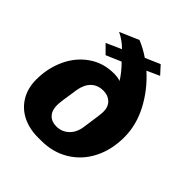

<svg xmlns="http://www.w3.org/2000/svg" viewBox="-202 -872 1018 1018"><g transform="rotate(45 307.0 -363.0)"><path d="M347 -689 430 -725 472 -679 401 -647Q476 -580 522 -493Q568 -406 568 -315Q568 -220 530.5 -146.5Q493 -73 425 -31.5Q357 10 269 10H245Q179 10 128.5 -15.5Q78 -41 49.5 -89Q21 -137 21 -201Q21 -285 54 -357Q87 -429 148.5 -472Q210 -515 290 -515Q322 -515 339 -507Q331 -522 311.5 -546.5Q292 -571 274 -588L190 -552L144 -598L229 -636Q194 -671 153 -690L260 -736Q303 -719 347 -689ZM212 -312Q195 -206 195 -183Q195 -144 215.5 -122Q236 -100 272 -100Q312 -100 341 -126.5Q370 -153 377 -199Q394 -310 394 -332Q394 -369 372 -390Q350 -411 315 -411Q273 -411 246.5 -385.5Q220 -360 212 -312Z"/></g></svg>

Font: Chivo ExtraBold Italic
Style: Regular
Weight: 800
Italic angle: -8.05°
Designer: Hector Gatti
Foundry: Omnibus-Type
Version: Version 1.007